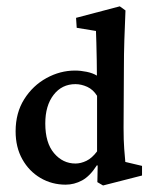

<svg xmlns="http://www.w3.org/2000/svg" viewBox="-20 -565 472 594"><path d="M298.8 8.8 281.2 -1.5 282.2 -52.7 279.8 -53.7Q258.3 -20 233.9 -6.8Q209.5 6.3 183.1 6.3Q140.6 6.3 105.2 -14.4Q69.8 -35.2 49.1 -72.3Q28.3 -109.4 28.3 -158.7Q28.3 -215.8 54.9 -258.1Q81.5 -300.3 123.8 -323.5Q166 -346.7 211.9 -346.7Q229.5 -346.7 248.3 -342.8Q267.1 -338.9 279.8 -331.1Q279.8 -350.6 279.3 -379.2Q278.8 -407.7 278.1 -433.3Q277.3 -459 276.9 -469.2L217.3 -479L215.3 -509.8L350.6 -545.4L368.2 -532.7Q366.2 -483.9 364.7 -440.9Q363.3 -397.9 363.3 -351.1L362.3 -169.4Q362.3 -130.4 364.3 -104.5Q366.2 -78.6 367.7 -64L419.4 -51.8V-22ZM213.4 -59.1Q230 -59.1 247.3 -67.4Q264.6 -75.7 280.3 -96.7V-268.6Q268.1 -288.1 249.8 -296.4Q231.4 -304.7 213.4 -304.7Q171.4 -304.7 145.8 -271.5Q120.1 -238.3 120.1 -183.1Q120.1 -123 147.2 -91.1Q174.3 -59.1 213.4 -59.1Z"/></svg>

Font: Lateef Medium
Style: Regular
Weight: 500
Designer: SIL International
Foundry: SIL International
Version: Version 4.200